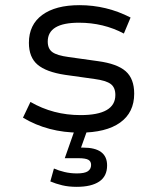

<svg xmlns="http://www.w3.org/2000/svg" viewBox="-20 -502 620 744"><path d="M289 12Q166 12 69 -46L98 -107Q186 -56 292 -56Q427 -56 427 -134Q427 -163 409 -176.5Q391 -190 346 -196L232 -212Q159 -223 125.5 -251.5Q92 -280 92 -336Q92 -406 143.5 -444Q195 -482 288 -482Q393 -482 486 -434L460 -372Q381 -414 286 -414Q165 -414 165 -341Q165 -313 183 -300Q201 -287 246 -281L360 -265Q434 -255 467 -226Q500 -197 500 -139Q500 -66 445.5 -27Q391 12 289 12ZM277 222Q246 222 221 216Q196 210 175 201L189 151Q207 159 230 164.5Q253 170 278 170Q308 170 320.5 161.5Q333 153 333 137Q333 123 322 117Q311 111 284 111H231L270 0H319L294 70H302Q395 70 395 139Q395 181 364.5 201.5Q334 222 277 222Z"/></svg>

Font: Sometype Mono
Style: Regular
Weight: 400
Monospace: yes
Designer: Ryoichi Tsunekawa
Foundry: Dharma Type
Version: Version 1.000; ttfautohint (v1.8.3)